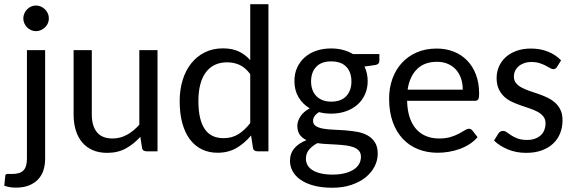

<svg xmlns="http://www.w3.org/2000/svg" viewBox="-47 -714 2708 906"><path d="M0 0ZM166 -477.5V34.7Q166 63.5 158.2 88.4Q150.4 113.3 133.5 131.6Q116.7 149.9 90.6 160.6Q64.5 171.4 27.8 171.4Q12.2 171.4 -0.7 169.2Q-13.7 167 -26.9 162.1L-22 116.2Q-21.5 111.8 -19.8 109.6Q-18.1 107.4 -14.4 106.9Q-10.7 106.4 -4.6 106.7Q1.5 106.9 10.7 106.9Q47.9 106.9 64 89.8Q80.1 72.8 80.1 34.7V-477.5ZM183.6 -627Q183.6 -614.7 178.7 -603.8Q173.8 -592.8 165.3 -584.7Q156.7 -576.7 145.8 -571.8Q134.8 -566.9 122.6 -566.9Q110.4 -566.9 99.6 -571.8Q88.9 -576.7 80.8 -584.7Q72.8 -592.8 67.9 -603.8Q63 -614.7 63 -627Q63 -639.6 67.9 -650.6Q72.8 -661.6 80.8 -669.9Q88.9 -678.2 99.6 -683.1Q110.4 -688 122.6 -688Q134.8 -688 145.8 -683.1Q156.7 -678.2 165.3 -669.9Q173.8 -661.6 178.7 -650.6Q183.6 -639.6 183.6 -627Z M386.2 -477.5V-173.3Q386.2 -119.6 410.4 -90.1Q434.6 -60.5 483.9 -60.5Q520.5 -60.5 552 -77.9Q583.5 -95.2 610.4 -125.5V-477.5H696.3V0H644.5Q635.7 0 629.9 -4.2Q624 -8.3 623 -17.6L615.2 -68.4Q584.5 -34.2 546.6 -13.4Q508.8 7.3 459 7.3Q419.9 7.3 390.4 -5.6Q360.8 -18.6 340.8 -42.2Q320.8 -65.9 310.5 -99.4Q300.3 -132.8 300.3 -173.3V-477.5Z M1168.5 0Q1159.2 0 1153.3 -4.2Q1147.5 -8.3 1146.5 -17.6L1137.7 -74.7Q1107.4 -38.1 1068.8 -15.6Q1030.3 6.8 979.5 6.8Q939 6.8 906 -9Q873 -24.9 849.6 -55.7Q826.2 -86.4 813.5 -132.1Q800.8 -177.7 800.8 -237.3Q800.8 -290 814.7 -335.7Q828.6 -381.3 855 -414.6Q881.3 -447.8 919.2 -466.8Q957 -485.8 1004.9 -485.8Q1048.3 -485.8 1079.1 -471.4Q1109.9 -457 1133.8 -430.2V-694.3H1219.7V0ZM1007.3 -62Q1047.9 -62 1077.9 -80.8Q1107.9 -99.6 1133.8 -133.3V-364.3Q1110.8 -395 1084 -407.5Q1057.1 -419.9 1024.4 -419.9Q959.5 -419.9 924.3 -372.6Q889.2 -325.2 889.2 -237.3Q889.2 -190.9 897.2 -157.7Q905.3 -124.5 920.4 -103.3Q935.5 -82 957.5 -72Q979.5 -62 1007.3 -62Z M1515.6 -485.4Q1545.4 -485.4 1571.3 -478.5Q1597.2 -471.7 1618.2 -459H1743.2V-427.2Q1743.2 -410.2 1723.6 -407.2L1672.9 -399.9Q1688 -368.7 1688 -331.5Q1688 -296.4 1675 -268.1Q1662.1 -239.7 1639.2 -219.7Q1616.2 -199.7 1584.7 -188.7Q1553.2 -177.7 1515.6 -177.7Q1484.4 -177.7 1458 -185.1Q1443.8 -175.8 1437 -165.3Q1430.2 -154.8 1430.2 -144.5Q1430.2 -127.4 1443.4 -119.1Q1456.5 -110.8 1478 -106.9Q1499.5 -103 1526.9 -102.1Q1554.2 -101.1 1582.8 -98.9Q1611.3 -96.7 1638.7 -91.8Q1666 -86.9 1687.5 -75Q1709 -63 1722.2 -42.2Q1735.4 -21.5 1735.4 11.7Q1735.4 42.5 1720.7 71.3Q1706.1 100.1 1678.5 122.6Q1650.9 145 1611.1 158.4Q1571.3 171.9 1521 171.9Q1470.7 171.9 1433.1 161.6Q1395.5 151.4 1370.6 133.8Q1345.7 116.2 1333.5 93.3Q1321.3 70.3 1321.3 45.4Q1321.3 10.3 1342 -14.2Q1362.8 -38.6 1399.4 -52.7Q1379.4 -62 1367.7 -78.1Q1356 -94.2 1356 -121.1Q1356 -141.6 1370.6 -164.6Q1385.3 -187.5 1414.6 -202.6Q1380.9 -222.7 1361.6 -255.4Q1342.3 -288.1 1342.3 -331.5Q1342.3 -366.7 1355.2 -395Q1368.2 -423.3 1391.1 -443.6Q1414.1 -463.9 1445.8 -474.6Q1477.5 -485.4 1515.6 -485.4ZM1656.2 25.9Q1656.2 8.8 1647.2 -2Q1638.2 -12.7 1622.6 -18.8Q1606.9 -24.9 1586.4 -27.6Q1565.9 -30.3 1543 -31.7Q1520 -33.2 1496.3 -34.2Q1472.7 -35.2 1450.7 -38.6Q1426.8 -25.9 1411.6 -8.1Q1396.5 9.8 1396.5 34.7Q1396.5 50.8 1403.8 64.5Q1411.1 78.1 1426.5 88.1Q1441.9 98.1 1465.8 104Q1489.7 109.9 1522.5 109.9Q1554.7 109.9 1579.6 103.5Q1604.5 97.2 1621.6 86.2Q1638.7 75.2 1647.5 59.8Q1656.2 44.4 1656.2 25.9ZM1515.6 -234.4Q1563 -234.4 1587.2 -260.7Q1611.3 -287.1 1611.3 -329.6Q1611.3 -373 1587.2 -398.7Q1563 -424.3 1515.6 -424.3Q1469.2 -424.3 1445.1 -398.7Q1420.9 -373 1420.9 -329.6Q1420.9 -308.6 1427 -291.3Q1433.1 -273.9 1445.1 -261.2Q1457 -248.5 1474.9 -241.5Q1492.7 -234.4 1515.6 -234.4Z M2013.7 -484.9Q2056.6 -484.9 2093.3 -470.7Q2129.9 -456.5 2156.7 -429.2Q2183.6 -401.9 2198.7 -362.3Q2213.9 -322.8 2213.9 -271.5Q2213.9 -251.5 2209.5 -244.9Q2205.1 -238.3 2193.4 -238.3H1874Q1875 -193.4 1886.2 -159.9Q1897.5 -126.5 1917.2 -104.5Q1937 -82.5 1964.4 -71.5Q1991.7 -60.5 2025.4 -60.5Q2056.6 -60.5 2079.6 -67.6Q2102.5 -74.7 2118.9 -83.5Q2135.3 -92.3 2146.5 -99.4Q2157.7 -106.4 2166 -106.4Q2171.4 -106.4 2175.3 -104.2Q2179.2 -102.1 2182.1 -98.1L2206.5 -66.9Q2190.4 -47.9 2168.7 -33.9Q2147 -20 2122.1 -11Q2097.2 -2 2070.6 2.4Q2043.9 6.8 2018.1 6.8Q1968.3 6.8 1926.3 -9.8Q1884.3 -26.4 1853.8 -58.8Q1823.2 -91.3 1806.2 -138.9Q1789.1 -186.5 1789.1 -248.5Q1789.1 -298.3 1804.4 -341.6Q1819.8 -384.8 1848.9 -416.7Q1877.9 -448.7 1919.7 -466.8Q1961.4 -484.9 2013.7 -484.9ZM2015.1 -422.4Q1955.1 -422.4 1920.2 -387.2Q1885.3 -352.1 1876.5 -291H2136.7Q2136.7 -319.8 2128.4 -344Q2120.1 -368.2 2104.5 -385.5Q2088.9 -402.8 2066.2 -412.6Q2043.5 -422.4 2015.1 -422.4Z M2581.5 -398.4Q2575.7 -387.7 2564 -387.7Q2556.6 -387.7 2548.1 -393.1Q2539.6 -398.4 2527.6 -404.5Q2515.6 -410.6 2499.3 -416Q2482.9 -421.4 2460.4 -421.4Q2441.4 -421.4 2426.3 -416Q2411.1 -410.6 2400.4 -401.4Q2389.6 -392.1 2383.8 -379.6Q2377.9 -367.2 2377.9 -353Q2377.9 -334.5 2387.7 -322.3Q2397.5 -310.1 2413.6 -301.3Q2429.7 -292.5 2450.4 -285.4Q2471.2 -278.3 2492.7 -271Q2514.2 -263.7 2534.9 -253.9Q2555.7 -244.1 2571.8 -230Q2587.9 -215.8 2597.7 -195.6Q2607.4 -175.3 2607.4 -146.5Q2607.4 -113.3 2596.2 -85.2Q2585 -57.1 2563.2 -36.6Q2541.5 -16.1 2509.5 -4.4Q2477.5 7.3 2436 7.3Q2388.7 7.3 2349.9 -8.8Q2311 -24.9 2284.2 -50.8L2304.2 -83Q2308.1 -89.4 2313.5 -92.8Q2318.8 -96.2 2327.1 -96.2Q2335.9 -96.2 2344.7 -89.6Q2353.5 -83 2366 -75Q2378.4 -66.9 2396 -60.3Q2413.6 -53.7 2439.9 -53.7Q2462.4 -53.7 2478.8 -60.1Q2495.1 -66.4 2505.9 -76.9Q2516.6 -87.4 2522 -101.6Q2527.3 -115.7 2527.3 -131.3Q2527.3 -150.9 2517.3 -163.8Q2507.3 -176.8 2491.2 -185.8Q2475.1 -194.8 2454.3 -201.7Q2433.6 -208.5 2411.9 -216.1Q2390.1 -223.6 2369.4 -233.2Q2348.6 -242.7 2332.5 -257.6Q2316.4 -272.5 2306.4 -293.9Q2296.4 -315.4 2296.4 -346.2Q2296.4 -374 2307.1 -399.2Q2317.9 -424.3 2338.4 -443.4Q2358.9 -462.4 2389.2 -473.6Q2419.4 -484.9 2458.5 -484.9Q2502.9 -484.9 2539.1 -470.2Q2575.2 -455.6 2600.6 -429.2Z"/></svg>

Font: Carlito
Style: Regular
Weight: 400
Designer: Lukasz Dziedzic
Foundry: tyPoland Lukasz Dziedzic
Version: Version 1.104